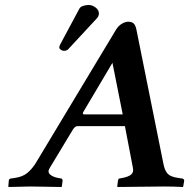

<svg xmlns="http://www.w3.org/2000/svg" viewBox="-20 -745 759 767"><path d="M334 -725.1Q348.6 -725.1 361.8 -715.1Q375 -705.1 375 -691.9V-688Q373 -677.7 366.2 -670.9L252.9 -548.8Q247.1 -542 234.9 -542Q229.5 -542 223.1 -546.1Q216.8 -550.3 216.8 -555.2Q216.8 -560.1 220.2 -566.9L296.9 -710Q300.8 -717.8 312 -721.4Q323.2 -725.1 334 -725.1ZM315.9 -288.1H470.2L429.2 -494.1L314 -299.8Q307.1 -288.1 315.9 -288.1ZM632.8 -90.8Q635.7 -77.6 638.2 -70.6Q640.6 -63.5 646.7 -54.9Q652.8 -46.4 663.8 -41.5Q674.8 -36.6 691.9 -34.2L706.1 -32.2Q715.8 -31.2 715.8 -22.9L711.9 0L710 2Q672.9 0 633.8 0L450.2 2L448.2 0L451.2 -22.9Q452.6 -31.7 458 -32.2L469.2 -34.2Q490.7 -38.1 502.9 -46.9Q514.6 -56.2 511.2 -73.2L479 -241.2H290Q279.8 -241.2 271 -227.1L178.2 -73.2Q168.9 -58.1 179.9 -48.1Q190.9 -38.1 211.9 -34.2L223.1 -32.2Q230 -31.7 230 -22.9L227.1 0L225.1 2Q137.2 0 101.1 0L15.1 2L13.2 0L15.1 -22.9Q15.6 -31.2 24.9 -32.2L39.1 -34.2Q70.8 -38.6 89.8 -54.7Q108.9 -70.8 123.5 -94.7L443.8 -627Q453.6 -642.6 467.3 -650.4Q481 -658.2 491.2 -658.2Q507.3 -658.2 514.4 -650.9Q521.5 -643.6 524.9 -627Z"/></svg>

Font: Linux Libertine G
Style: Semibold Italic
Weight: 600
Italic angle: -11.5°
Designer: Philipp H. Poll
Foundry: Philipp H. Poll
Version: Version 5.1.1